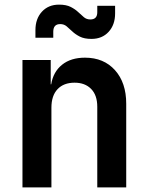

<svg xmlns="http://www.w3.org/2000/svg" viewBox="-20 -809 640 829"><path d="M77 0V-550H199V-445H201Q210 -499 248 -529.5Q286 -560 347 -560Q428 -560 476.5 -506Q525 -452 525 -361V0H400V-348Q400 -398 373.5 -425Q347 -452 302 -452Q255 -452 228.5 -424Q202 -396 202 -344V0ZM375 -641Q344 -641 324.5 -651Q305 -661 292 -673.5Q279 -686 267.5 -695.5Q256 -705 240 -705Q210 -705 210 -672V-646H133V-679Q133 -728 161 -758.5Q189 -789 235 -789Q266 -789 285.5 -779Q305 -769 318 -756.5Q331 -744 342.5 -734.5Q354 -725 370 -725Q400 -725 400 -756V-784H477V-751Q477 -702 449 -671.5Q421 -641 375 -641Z"/></svg>

Font: NKDuy Mono
Style: Bold
Weight: 700
Monospace: yes
Designer: NKDuy
Foundry: NKDuy
Version: Version 2.251; ttfautohint (v1.8.4.7-5d5b)